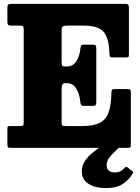

<svg xmlns="http://www.w3.org/2000/svg" viewBox="-20 -770 730 1000"><path d="M81 -636.5H40Q25.5 -636.5 22 -641Q18.5 -645.5 18.5 -659.5V-728Q18.5 -743.5 23.8 -746.8Q29 -750 43.5 -750H629Q644 -750 647.8 -745.5Q651.5 -741 651.5 -726V-490.5Q651.5 -476.5 649.5 -473.8Q647.5 -471 633.5 -471H566.5Q555 -471 552.8 -476Q550.5 -481 550 -491Q547.5 -571.5 519.8 -604Q492 -636.5 418.5 -636.5H328Q314 -636.5 307.5 -632.8Q301 -629 301 -613.5V-451Q301 -435 303.5 -429.5Q306 -424 314.5 -424H329.5Q360.5 -424 377.8 -451.2Q395 -478.5 398.5 -516Q399.5 -527 402.5 -532.2Q405.5 -537.5 415 -537.5H460Q474 -537.5 477.8 -533.8Q481.5 -530 481.5 -516V-239.5Q481.5 -226.5 478.2 -222.5Q475 -218.5 462 -218.5H418Q405.5 -218.5 402.2 -224.2Q399 -230 398 -242.5Q394.5 -279 377.5 -307.8Q360.5 -336.5 331.5 -336.5H318Q301 -336.5 301 -309.5V-134Q301 -117.5 305.8 -115.5Q310.5 -113.5 326.5 -113.5H408.5Q466.5 -113.5 498.8 -129.8Q531 -146 544.8 -182.5Q558.5 -219 560 -280.5Q560.5 -297.5 562.8 -301.8Q565 -306 582 -306H641.5Q656.5 -306 659 -302.2Q661.5 -298.5 661.5 -284V-19Q661.5 -5 658.2 -2.5Q655 0 641 0H42Q28 0 23.2 -1.5Q18.5 -3 18.5 -18V-98Q18.5 -110 21.5 -111.8Q24.5 -113.5 36.5 -113.5H80Q97 -113.5 100.2 -116.5Q103.5 -119.5 103.5 -136.5V-617Q103.5 -630.5 99.2 -633.5Q95 -636.5 81 -636.5ZM532 209.5Q476 209.5 441 187.5Q406 165.5 406 122.5Q406 93 422 69Q438 45 462.5 25Q487 5 513 -11.2Q539 -27.5 559 -41Q567.5 -46.5 579 -42.2Q590.5 -38 594 -35Q605.5 -25.5 609.2 -20.8Q613 -16 607 -9.5Q595.5 3.5 578.5 19Q561.5 34.5 548.5 52Q535.5 69.5 535.5 90Q535.5 128 579.5 128Q597.5 128 609.2 121Q621 114 628.5 104.5Q636.5 95.5 643 101L668.5 121Q673.5 124 673.5 126.5Q673.5 129 670.5 135Q655.5 162 622.8 185.8Q590 209.5 532 209.5Z"/></svg>

Font: Besley* Narrow Heavy
Style: Regular
Weight: 800
Width: 4
Designer: Owen Earl
Foundry: indestructible type*
Version: Version 3.000; ttfautohint (v1.8.3)